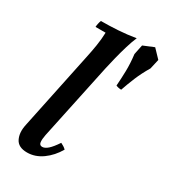

<svg xmlns="http://www.w3.org/2000/svg" viewBox="-182 -808 800 910"><g transform="rotate(30 218.0 -353.0)"><path d="M335 -697 393 -721 436 -676 424 -623Q399 -581 383 -542.5Q367 -504 354 -466Q339 -466 325 -472Q328 -512 329 -553.5Q330 -595 324 -644ZM116 15Q68 15 52 -17Q36 -49 46 -95L134 -516Q142 -553 148 -590Q154 -627 155 -663H100Q100 -670 102.5 -681.5Q105 -693 108 -700Q153 -700 200.5 -703Q248 -706 296 -714Q285 -689 274 -652.5Q263 -616 254 -579.5Q245 -543 239 -516L151 -100Q146 -75 148 -59.5Q150 -44 165 -44Q179 -44 195.5 -58.5Q212 -73 234 -106Q242 -102 249.5 -97.5Q257 -93 264 -86Q238 -41 199 -13Q160 15 116 15Z"/></g></svg>

Font: Poltawski Nowy Medium
Style: Italic
Weight: 500
Italic angle: -12°
Version: Version 1.001;gftools[0.9.25]